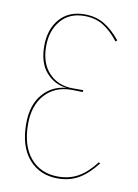

<svg xmlns="http://www.w3.org/2000/svg" viewBox="-81 -744 579 807"><g transform="rotate(10 209.0 -340.5)"><path d="M368 -606 362 -600Q329 -642 295 -662.5Q261 -683 215 -683Q151 -683 114.5 -640Q78 -597 78 -530Q78 -457 117.5 -416Q157 -375 219 -375H264L263 -367L216 -368Q145 -368 102.5 -321.5Q60 -275 60 -195Q60 -102 104 -50.5Q148 1 222 1Q271 1 309 -21Q347 -43 381 -88L387 -84Q351 -37 312 -14Q273 9 222 9Q145 9 98.5 -44.5Q52 -98 52 -195Q52 -275 92 -321.5Q132 -368 193 -372Q140 -378 105 -418Q70 -458 70 -530Q70 -601 108.5 -645.5Q147 -690 215 -690Q262 -690 298 -669Q334 -648 368 -606Z"/></g></svg>

Font: Fira Sans Compressed Eight
Style: Regular
Weight: 100
Width: 1
Designer: bBox Type GmbH & Carrois Corporate GbR & Edenspiekermann AG
Foundry: bBox Type GmbH & Carrois Corporate GbR & Edenspiekermann AG
Version: Version 4.301